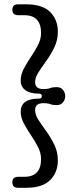

<svg xmlns="http://www.w3.org/2000/svg" viewBox="-20 -750 368 886"><path d="M173 -306.5Q173 -318 159.5 -318Q118 -318 96.8 -334Q75.5 -350 75.5 -378.5Q75.5 -405.5 89.8 -432.8Q104 -460 122.5 -487.2Q141 -514.5 155.2 -542Q169.5 -569.5 169.5 -597.5Q169.5 -680 91.5 -680H63Q37 -680 37 -705Q37 -730 63 -730H102Q176 -730 211.5 -694.5Q247 -659 247 -603.5Q247 -565.5 231.2 -532.5Q215.5 -499.5 194.8 -470.8Q174 -442 158 -417.2Q142 -392.5 142 -371Q142 -339 180.5 -339Q200.5 -339 211.5 -343.5Q222.5 -348 241.5 -348Q260.5 -348 270.8 -335Q281 -322 281 -306.5Q281 -291 270.8 -278Q260.5 -265 242 -265Q223 -265 211.8 -269.5Q200.5 -274 180.5 -274Q142 -274 142 -242Q142 -220.5 158 -195.8Q174 -171 194.8 -142.5Q215.5 -114 231.2 -81Q247 -48 247 -10Q247 45.5 211.5 81Q176 116.5 102 116.5H63Q37 116.5 37 91.5Q37 66 63 66H91.5Q169.5 66 169.5 -15.5Q169.5 -44 155.2 -71.8Q141 -99.5 122.5 -126.8Q104 -154 89.8 -181Q75.5 -208 75.5 -234.5Q75.5 -295 159.5 -295Q173 -295 173 -306.5Z"/></svg>

Font: Fraunces 144pt S100
Style: Regular
Weight: 400
Version: Version 1.000; ttfautohint (v1.8.3)